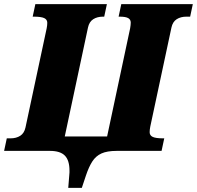

<svg xmlns="http://www.w3.org/2000/svg" viewBox="-55 -734 958 934"><path d="M277 180 282 118Q283 109 283 105Q283 101 283 96Q283 46 260.5 23Q238 0 188 0H-35L-22 -61H-4Q24 -61 43.5 -73.5Q63 -86 69 -114L172 -596Q175 -611 175 -623Q175 -639 160 -646Q145 -653 109 -653H104L117 -714H465L452 -653H446Q418 -653 398.5 -640.5Q379 -628 373 -600L260 -70H466L578 -596Q581 -613 581 -624Q581 -639 568.5 -646Q556 -653 527 -653H522L535 -714H883L870 -653H852Q824 -653 804.5 -640.5Q785 -628 779 -600L676 -118Q673 -103 673 -91Q673 -75 688 -68Q703 -61 739 -61H744L731 0H513Q466 0 438.5 12.5Q411 25 394 51.5Q377 78 363 120L343 180Z"/></svg>

Font: Noto Serif Black
Style: Italic
Weight: 900
Italic angle: -12°
Designer: Monotype Design Team
Foundry: Monotype Imaging Inc.
Version: Version 2.013